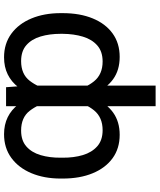

<svg xmlns="http://www.w3.org/2000/svg" viewBox="58 -826 777 934"><g transform="rotate(90 447.0 -359.5)"><path d="M849.1 -275.4V-265.6Q849.1 -185.5 823 -123.3Q796.9 -61 748.5 -25.6Q700.2 9.8 633.3 9.8Q586.9 9.8 550.5 -8.1Q514.2 -25.9 488.3 -60.1Q462.4 -94.2 446.5 -143.6Q430.7 -192.9 425.3 -256.3V-286.6Q432.6 -370.6 458.3 -429.9Q483.9 -489.3 528.3 -521Q572.8 -552.7 636.2 -552.7Q702.6 -552.7 750 -518.3Q797.4 -483.9 823.2 -421.6Q849.1 -359.4 849.1 -275.4ZM747.6 -265.6V-275.4Q748 -329.6 734.9 -373.5Q721.7 -417.5 692.1 -443.6Q662.6 -469.7 613.8 -469.7Q551.3 -469.7 517.3 -428Q483.4 -386.2 472.7 -325.7V-217.3Q487.3 -156.7 519.5 -115Q551.8 -73.2 615.7 -73.2Q664.1 -73.2 693.1 -98.9Q722.2 -124.5 735.1 -168Q748 -211.4 747.6 -265.6ZM397 -103V-727.5H497.1V0H404.8ZM44.4 -265.6V-275.4Q44.4 -359.4 70.1 -421.6Q95.7 -483.9 143.3 -518.3Q190.9 -552.7 257.3 -552.7Q321.3 -552.7 365.5 -521Q409.7 -489.3 435.1 -429.9Q460.4 -370.6 467.3 -286.6V-256.3Q462.4 -192.9 446.8 -143.6Q431.2 -94.2 405 -60.1Q378.9 -25.9 342.5 -8.1Q306.2 9.8 259.3 9.8Q192.9 9.8 144.5 -25.6Q96.2 -61 70.3 -123.3Q44.4 -185.5 44.4 -265.6ZM145 -275.4V-265.6Q145 -211.4 158 -168Q170.9 -124.5 200 -98.9Q229 -73.2 277.8 -73.2Q341.3 -73.2 373.5 -115Q405.8 -156.7 419.9 -217.3V-325.7Q410.2 -385.7 376.2 -427.7Q342.3 -469.7 279.8 -469.7Q231 -469.7 201.4 -443.6Q171.9 -417.5 158.7 -373.5Q145.5 -329.6 145 -275.4Z"/></g></svg>

Font: Inter 20pt
Style: Regular
Weight: 400
Version: Version 4.001;git-66647c0bb